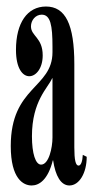

<svg xmlns="http://www.w3.org/2000/svg" viewBox="-20 -562 291 589"><path d="M141 -419V-402C141 -291 13 -297 13 -114C13 -13 52 7 77 7C100 7 127 -10 142 -70H143C150 -22 167 7 193 7C223 7 246 -31 246 -81L234 -87C233 -66 228 -54 221 -54C212 -54 208 -71 208 -110V-365C208 -487 181 -542 121 -542C64 -542 29 -492 29 -409C29 -295 111 -313 111 -392C111 -447 75 -451 75 -481C75 -500 89 -517 108 -517C135 -517 141 -484 141 -419ZM78 -144C78 -253 128 -293 140 -322H141V-140C141 -109 130 -57 106 -57C89 -57 78 -91 78 -144Z"/></svg>

Font: Americaine Condensed
Style: Regular
Weight: 400
Width: 3
Designer: Alan Madić
Foundry: ESAD Valence
Version: Version 0.001;Glyphs 3.1.2 (3151)